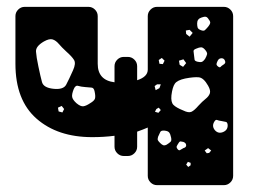

<svg xmlns="http://www.w3.org/2000/svg" viewBox="-20 -540 752 560"><path d="M438 0Q427 0 419 -8Q411 -16 411 -27V-168Q397 -162 380 -156V-112Q380 -101 372 -93Q364 -85 353 -85H341Q330 -85 322 -93Q314 -101 314 -112V-144Q283 -140 249 -140Q148 -140 86.5 -194Q25 -248 25 -354V-493Q25 -504 33 -512Q41 -520 52 -520H238Q249 -520 257 -512Q265 -504 265 -493V-354Q265 -306 314 -300V-347Q314 -358 322 -366Q330 -374 341 -374H353Q364 -374 372 -366Q380 -358 380 -347V-306Q411 -316 411 -337V-493Q411 -504 419 -512Q427 -520 438 -520H633Q644 -520 652 -512Q660 -504 660 -493V-27Q660 -16 652 -8Q644 0 633 0ZM589 -483Q585 -490 580.5 -491Q576 -492 568 -489Q555 -485 555 -472Q555 -464 556.5 -459.5Q558 -455 566 -452Q574 -449 577.5 -452Q581 -455 587 -462Q592 -468 593 -472.5Q594 -477 589 -483ZM533 -453 522 -451 523 -441 533 -433 542 -444ZM173 -390Q160 -402 151.5 -412Q143 -422 133.5 -425Q124 -428 108 -419Q84 -405 85 -389.5Q86 -374 92 -346Q98 -317 102.5 -300.5Q107 -284 136 -281Q165 -278 173 -293Q181 -308 193 -335Q202 -355 196 -365Q190 -375 173 -390ZM578 -395Q572 -402 566.5 -402Q561 -402 552 -398Q544 -395 544.5 -390.5Q545 -386 546 -378Q547 -370 547.5 -366Q548 -362 556 -360Q564 -358 568.5 -359.5Q573 -361 578 -368Q583 -377 584 -382Q585 -387 578 -395ZM452 -371 443 -365 445 -354 455 -353 460 -363ZM637 -360Q635 -369 628 -370Q619 -371 615 -363Q612 -357 611.5 -353.5Q611 -350 616 -346Q621 -342 623.5 -345Q626 -348 631 -351Q638 -355 637 -360ZM515 -367 502 -363 504 -351 514 -345 523 -356ZM587 -290Q574 -313 560 -314.5Q546 -316 520 -311Q497 -306 490 -296Q483 -286 480 -262Q478 -242 486 -234Q494 -226 514 -218Q530 -210 538.5 -214Q547 -218 559 -232Q570 -244 579.5 -251.5Q589 -259 592 -267.5Q595 -276 587 -290ZM449 -294H438L431 -289L434 -277L445 -283ZM229 -286Q216 -287 208 -289.5Q200 -292 195 -280Q189 -265 190.5 -257Q192 -249 203 -239Q215 -229 223 -230Q231 -231 243 -239Q255 -246 257 -252.5Q259 -259 256 -273Q254 -284 247 -284.5Q240 -285 229 -286ZM167 -222 160 -231 149 -226 151 -215 162 -212ZM443 -226 436 -222 432 -214 442 -211 449 -219ZM644 -176Q643 -184 638.5 -184.5Q634 -185 626 -187Q618 -188 613.5 -190Q609 -192 605 -185Q597 -172 607 -160Q617 -149 631 -155Q645 -161 644 -176ZM479 -139Q477 -149 473.5 -153.5Q470 -158 460 -159Q450 -160 447.5 -155Q445 -150 441 -141Q439 -134 440.5 -131Q442 -128 447 -123Q452 -118 456 -116.5Q460 -115 466 -118Q474 -123 477.5 -126.5Q481 -130 479 -139ZM515 -126Q510 -127 507 -127.5Q504 -128 501 -123Q497 -117 495.5 -113.5Q494 -110 498 -105Q502 -100 505.5 -102.5Q509 -105 515 -108Q523 -110 523 -116Q523 -123 515 -126ZM596 -101 587 -108 577 -101 583 -93 590 -94ZM536 -65 528 -68 523 -60 529 -53 536 -58Z"/></svg>

Font: Rubik Moonrocks
Style: Regular
Weight: 400
Designer: Hubert and Fischer, NaN
Foundry: Hubert and Fischer, NaN
Version: Version 2.200